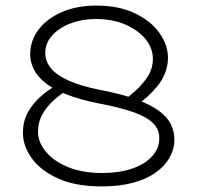

<svg xmlns="http://www.w3.org/2000/svg" viewBox="-20 -654 706 687"><path d="M344 13Q250 13 187.5 -15.5Q125 -44 93.5 -88Q62 -132 62 -179Q62 -218 78.5 -249.5Q95 -281 122 -305.5Q149 -330 179 -347L231 -337Q200 -320 174 -297Q148 -274 132 -245.5Q116 -217 116 -182Q116 -146 143.5 -112Q171 -78 222.5 -56.5Q274 -35 346 -35Q406 -35 452 -50.5Q498 -66 524 -94.5Q550 -123 550 -159Q550 -183 538 -201Q526 -219 500.5 -233.5Q475 -248 433 -260.5Q391 -273 333 -284Q264 -298 217 -316.5Q170 -335 141.5 -358Q113 -381 100.5 -407Q88 -433 88 -459Q88 -508 117.5 -547.5Q147 -587 200.5 -610.5Q254 -634 325 -634Q405 -634 462.5 -606.5Q520 -579 550.5 -536Q581 -493 581 -447Q581 -419 571 -393.5Q561 -368 544.5 -347.5Q528 -327 509 -309.5Q490 -292 472 -280L416 -289Q440 -307 465.5 -330Q491 -353 509 -381Q527 -409 527 -444Q527 -481 501.5 -513Q476 -545 430 -565.5Q384 -586 322 -586Q274 -586 233 -570.5Q192 -555 167 -527.5Q142 -500 142 -465Q142 -434 163 -409Q184 -384 227 -365Q270 -346 335 -333Q414 -318 466 -299Q518 -280 548.5 -257.5Q579 -235 591.5 -209Q604 -183 604 -154Q604 -121 587 -90.5Q570 -60 537 -36.5Q504 -13 455.5 0Q407 13 344 13Z"/></svg>

Font: BioRhyme ExtraBold Light
Style: Regular
Weight: 300
Version: Version 1.600;gftools[0.9.33]